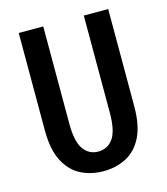

<svg xmlns="http://www.w3.org/2000/svg" viewBox="-107 -784 764 878"><g transform="rotate(-15 275.0 -344.5)"><path d="M275.5 11Q216.5 11 168.5 -13.5Q120.5 -38 92 -93Q63.5 -148 63.5 -239.5V-700H179.5V-240.5Q179.5 -154.5 205.5 -118.2Q231.5 -82 275.5 -82Q319.5 -82 345.5 -118.2Q371.5 -154.5 371.5 -240.5V-700H487V-239.5Q487 -148 458.8 -93Q430.5 -38 382.5 -13.5Q334.5 11 275.5 11Z"/></g></svg>

Font: Trispace SemiCondensed Medium
Style: Regular
Weight: 500
Width: 4
Designer: Tyler Finck
Foundry: Etcetera Type Company
Version: Version 1.210; ttfautohint (v1.8.3)